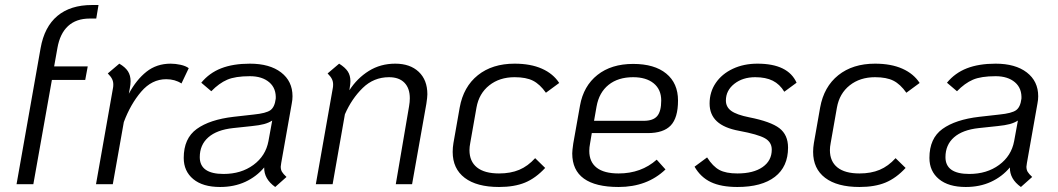

<svg xmlns="http://www.w3.org/2000/svg" viewBox="-20 -735 4221 766"><path d="M373 -715 364 -661H338Q284 -661 251.5 -631Q219 -601 209 -543L196 -470H330L320 -416H187L113 0H46L142 -543Q157 -628 209 -671.5Q261 -715 347 -715Z M733 -463 704 -402Q678 -419 643 -419Q586 -419 543.5 -369.5Q501 -320 474 -248L430 0H363L431 -385Q432 -390 432 -398Q432 -410 427 -420Q422 -430 410 -442L456 -481Q480 -467 490.5 -450.5Q501 -434 501 -411Q501 -398 498 -383L494 -361Q524 -417 564.5 -449Q605 -481 661 -481Q680 -481 700.5 -476.5Q721 -472 733 -463Z M1102 -85Q1100 -73 1100 -70Q1100 -58 1105 -49.5Q1110 -41 1123 -29L1078 11Q1033 -21 1034 -67Q1003 -30 958.5 -9.5Q914 11 858 11Q789 11 751 -20.5Q713 -52 713 -105Q713 -183 765 -220.5Q817 -258 912 -269L992 -278Q1042 -283 1059 -295.5Q1076 -308 1080 -341V-338Q1083 -382 1054.5 -406.5Q1026 -431 977 -431Q919 -431 886.5 -417Q854 -403 823 -371L783 -405Q815 -444 862.5 -462.5Q910 -481 977 -481Q1056 -481 1101.5 -446Q1147 -411 1147 -351Q1147 -337 1144 -322ZM1066 -254Q1052 -245 1033.5 -240Q1015 -235 985 -232L910 -224Q845 -217 811 -187Q777 -157 777 -108Q777 -41 872 -41Q942 -41 991 -77Q1040 -113 1051 -172Z M1685 -359Q1685 -347 1681 -321L1624 0H1559L1612 -311Q1615 -328 1615 -343Q1615 -383 1593.5 -405Q1572 -427 1532 -427Q1471 -427 1427 -384Q1383 -341 1356 -279L1307 0H1240L1308 -385Q1309 -390 1309 -398Q1309 -410 1304 -420Q1299 -430 1287 -442L1333 -481Q1357 -466 1367.5 -450Q1378 -434 1378 -411Q1378 -400 1375 -383L1374 -375Q1405 -423 1451.5 -452Q1498 -481 1557 -481Q1616 -481 1650.5 -448.5Q1685 -416 1685 -359Z M1786 -129Q1786 -146 1789 -164L1814 -306Q1829 -389 1886.5 -435Q1944 -481 2033 -481Q2097 -481 2142 -461Q2187 -441 2211 -404L2158 -365Q2134 -399 2106.5 -413Q2079 -427 2033 -427Q1973 -427 1932 -394.5Q1891 -362 1881 -306L1856 -164Q1853 -149 1853 -136Q1853 -91 1883 -67Q1913 -43 1971 -43Q2017 -43 2051.5 -57.5Q2086 -72 2115 -104L2155 -65Q2117 -24 2074.5 -6.5Q2032 11 1971 11Q1882 11 1834 -25.5Q1786 -62 1786 -129Z M2334 -162Q2331 -147 2331 -133Q2331 -89 2360.5 -66Q2390 -43 2448 -43Q2538 -43 2600 -98L2635 -59Q2562 11 2448 11Q2356 11 2309.5 -22.5Q2263 -56 2263 -123Q2263 -134 2267 -162L2294 -314Q2308 -392 2363.5 -436Q2419 -480 2506 -480Q2591 -480 2638 -441.5Q2685 -403 2685 -334Q2685 -265 2656 -234.5Q2627 -204 2564 -204H2341ZM2360 -310 2350 -253H2548Q2586 -253 2602 -272Q2618 -291 2618 -334Q2618 -378 2588 -402.5Q2558 -427 2506 -427Q2446 -427 2408 -396.5Q2370 -366 2360 -310Z M2751 -70 2801 -107Q2824 -71 2850 -57Q2876 -43 2922 -43Q2986 -43 3022.5 -68.5Q3059 -94 3059 -138Q3059 -168 3031.5 -183.5Q3004 -199 2929 -213Q2869 -224 2840 -251Q2811 -278 2811 -322Q2811 -368 2835.5 -404Q2860 -440 2903.5 -460.5Q2947 -481 3002 -481Q3124 -481 3158 -405L3109 -369Q3091 -399 3063 -413Q3035 -427 2993 -427Q2943 -427 2909.5 -400.5Q2876 -374 2876 -334Q2876 -308 2897.5 -292.5Q2919 -277 2969 -267Q3055 -250 3089.5 -223.5Q3124 -197 3124 -146Q3124 -70 3071.5 -29.5Q3019 11 2922 11Q2857 11 2816 -8.5Q2775 -28 2751 -70Z M3224 -129Q3224 -146 3227 -164L3252 -306Q3267 -389 3324.5 -435Q3382 -481 3471 -481Q3535 -481 3580 -461Q3625 -441 3649 -404L3596 -365Q3572 -399 3544.5 -413Q3517 -427 3471 -427Q3411 -427 3370 -394.5Q3329 -362 3319 -306L3294 -164Q3291 -149 3291 -136Q3291 -91 3321 -67Q3351 -43 3409 -43Q3455 -43 3489.5 -57.5Q3524 -72 3553 -104L3593 -65Q3555 -24 3512.5 -6.5Q3470 11 3409 11Q3320 11 3272 -25.5Q3224 -62 3224 -129Z M4077 -85Q4075 -73 4075 -70Q4075 -58 4080 -49.5Q4085 -41 4098 -29L4053 11Q4008 -21 4009 -67Q3978 -30 3933.5 -9.5Q3889 11 3833 11Q3764 11 3726 -20.5Q3688 -52 3688 -105Q3688 -183 3740 -220.5Q3792 -258 3887 -269L3967 -278Q4017 -283 4034 -295.5Q4051 -308 4055 -341V-338Q4058 -382 4029.5 -406.5Q4001 -431 3952 -431Q3894 -431 3861.5 -417Q3829 -403 3798 -371L3758 -405Q3790 -444 3837.5 -462.5Q3885 -481 3952 -481Q4031 -481 4076.5 -446Q4122 -411 4122 -351Q4122 -337 4119 -322ZM4041 -254Q4027 -245 4008.5 -240Q3990 -235 3960 -232L3885 -224Q3820 -217 3786 -187Q3752 -157 3752 -108Q3752 -41 3847 -41Q3917 -41 3966 -77Q4015 -113 4026 -172Z"/></svg>

Font: KoHo
Style: Italic
Weight: 400
Italic angle: -10°
Designer: Cadson Demak & Katatrad Team
Foundry: Cadson Demak Co.,Ltd.
Version: Version 1.000